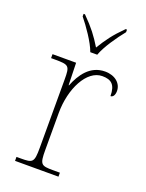

<svg xmlns="http://www.w3.org/2000/svg" viewBox="-144 -838 694 910"><g transform="rotate(20 202.5 -383.0)"><path d="M208 -606H243C259 -651 304 -715 335 -753V-766H328C278 -716 256 -685 226 -636C196 -685 173 -716 123 -766H116V-753C147 -715 192 -651 208 -606ZM49 0H268V-20H233C173 -20 166 -24 166 -98V-284C166 -407 223 -519 301 -519C346 -519 369 -501 369 -443C383 -443 390 -458 390 -476C390 -514 357 -544 306 -544C230 -544 190 -482 167 -424H165L162 -536H43V-516H61C134 -516 138 -512 138 -442V-98C138 -24 131 -20 71 -20H49Z"/></g></svg>

Font: Noto Serif Sinhala Thin
Style: Regular
Weight: 100
Designer: Jelle Bosma - Monotype Design Team
Foundry: Monotype Imaging Inc.
Version: Version 2.007